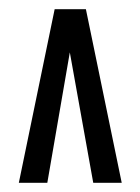

<svg xmlns="http://www.w3.org/2000/svg" viewBox="-20 -718 305 418"><path d="M83 -320H21L99 -698H167L245 -320H183L132 -604Z"/></svg>

Font: Pathway Gothic One
Style: Regular
Weight: 400
Version: Version 1.003; ttfautohint (v1.8.4.7-5d5b);gftools[0.9.26]